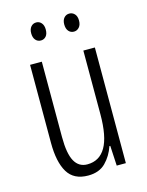

<svg xmlns="http://www.w3.org/2000/svg" viewBox="-110 -775 652 853"><g transform="rotate(-15 216.0 -348.5)"><path d="M364 -532V0H322L317 -92H313Q299 -50 269.5 -20Q240 10 189 10Q123 10 94.5 -37.5Q66 -85 66 -173V-532H120V-185Q120 -109 139.5 -74Q159 -39 198 -39Q254 -39 282.5 -88Q311 -137 311 -240V-532ZM107 -666Q107 -685 116.5 -696Q126 -707 141 -707Q155 -707 164.5 -696Q174 -685 174 -666Q174 -645 164.5 -634.5Q155 -624 141 -624Q126 -624 116.5 -635Q107 -646 107 -666ZM259 -666Q259 -685 268.5 -696Q278 -707 293 -707Q307 -707 317 -696.5Q327 -686 327 -666Q327 -646 317 -635Q307 -624 293 -624Q278 -624 268.5 -635Q259 -646 259 -666Z"/></g></svg>

Font: Noto Sans Sinhala ExtraCondensed Light
Style: Regular
Weight: 300
Width: 2
Designer: Jelle Bosma - Monotype Design Team
Foundry: Monotype Imaging Inc.
Version: Version 2.006; ttfautohint (v1.8.4.7-5d5b)